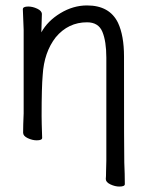

<svg xmlns="http://www.w3.org/2000/svg" viewBox="-20 -505 540 706"><path d="M419 181Q403 181 386 173Q369 165 369 153Q370 145 370 125.5Q370 106 371 86V-293Q371 -353 356.5 -388Q342 -423 300 -423Q231 -423 185 -368Q142 -313 137 -229Q133 -184 133 -79Q133 -56 135 2Q135 11 115 11Q99 11 82 3Q65 -5 65 -17Q65 -44 67 -88V-395Q64 -458 64 -471Q64 -481 84 -481Q100 -481 117 -473Q134 -465 134 -453L132 -386Q155 -428 202 -456.5Q249 -485 300 -485Q383 -485 414 -421Q436 -374 436 -297Q436 71 437 92Q439 137 439 172Q439 181 419 181Z"/></svg>

Font: Moon Stars Kai T HW
Style: Regular
Weight: 400
Designer: GuiWonder
Version: Version 1.101